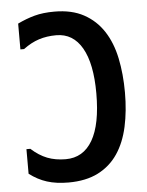

<svg xmlns="http://www.w3.org/2000/svg" viewBox="-51 -748 603 786"><g transform="rotate(-5 250.0 -355.0)"><path d="M55 -155Q87 -126 120.5 -113Q154 -100 196 -100Q268 -100 306 -165Q344 -230 344 -358Q344 -480 307 -544.5Q270 -609 201 -609Q162 -609 129.5 -598.5Q97 -588 65 -564H50V-670Q85 -687 120 -696.5Q155 -706 202 -706Q273 -706 322.5 -679Q372 -652 403 -604.5Q434 -557 447.5 -492Q461 -427 461 -351Q461 -275 447 -211Q433 -147 402 -101Q371 -55 321 -29.5Q271 -4 199 -4Q149 -4 111 -16Q73 -28 39 -54V-155Z"/></g></svg>

Font: D2Coding ligature
Style: Bold
Weight: 700
Monospace: yes
Designer: Yong-Rak Park; Jeong-Hwan Yoon; Sang-Min Lee;
Foundry: NHN Corporation
Version: Version 1.3.2; Build 20180524